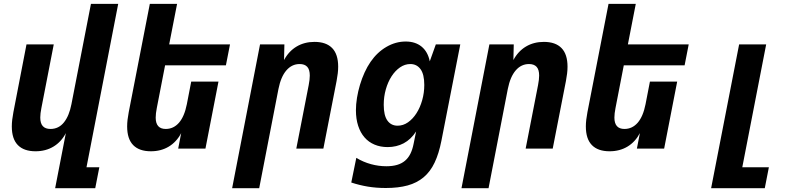

<svg xmlns="http://www.w3.org/2000/svg" viewBox="-20 -780 4254 1008"><path d="M325.7 -81.1Q301.3 -34.7 260.5 -10.3Q219.7 14.2 166.5 14.2Q105.5 14.2 73.7 -18.3Q42 -50.8 42 -116.2Q42 -133.3 44.2 -151.9Q46.4 -170.4 50.3 -190.9L119.1 -546.9H262.2L197.3 -212.9Q191.4 -183.6 191.4 -163.1Q191.4 -132.3 204.8 -117.7Q218.3 -103 245.1 -103Q288.1 -103 315.7 -137.5Q343.3 -171.9 355 -232.9L457.5 -759.8H600.6L434.1 98.1H501.5L480 208H269.5Z M772 14.2Q710.9 14.2 679.2 -18.3Q647.5 -50.8 647.5 -116.2Q647.5 -133.3 649.7 -151.9Q651.9 -170.4 655.8 -190.9L766.6 -759.8H909.7L868.2 -546.9H1187.5L1166 -437H846.7L803.2 -212.9Q797.4 -183.6 797.4 -162.6Q797.4 -103 850.1 -103Q891.1 -103 919.7 -135.7Q948.2 -168.5 960.9 -232.9L983.9 -351.6H1127L1058.6 0H915.5L931.2 -81.1Q906.7 -34.7 866 -10.3Q825.2 14.2 772 14.2Z M1345.2 -546.9H1473.1L1471.2 -464.8Q1496.1 -511.2 1537.1 -535.6Q1578.1 -560.1 1631.3 -560.1Q1692.4 -560.1 1723.9 -527.6Q1755.4 -495.1 1755.4 -429.7Q1755.4 -412.6 1753.2 -394.3Q1751 -376 1747.1 -355L1677.7 0H1535.6L1600.6 -333Q1606.4 -362.8 1606.4 -383.3Q1606.4 -414.6 1593 -429.2Q1579.6 -443.8 1553.2 -443.8Q1512.2 -443.8 1483.4 -410.4Q1454.6 -377 1441.9 -313L1340.8 208H1198.7Z M2005.4 207Q1955.1 207 1911.1 199.7Q1867.2 192.4 1824.2 178.2L1850.6 48.8Q1887.2 70.8 1927.5 81.8Q1967.8 92.8 2008.3 92.8Q2040.5 92.8 2064.7 85.7Q2088.9 78.6 2106.2 64Q2123.5 49.3 2134.5 27.3Q2145.5 5.4 2151.4 -24.9L2164.6 -89.8Q2137.2 -47.9 2099.4 -27.8Q2061.5 -7.8 2015.1 -7.8Q1977.1 -7.8 1946.3 -20.8Q1915.5 -33.7 1893.8 -58.6Q1872.1 -83.5 1860.4 -119.4Q1848.6 -155.3 1848.6 -201.2Q1848.6 -232.4 1854.2 -266.8Q1859.9 -301.3 1869.9 -334.7Q1879.9 -368.2 1894 -399.2Q1908.2 -430.2 1925.3 -455.1Q1960.4 -505.9 2008.8 -533.9Q2057.1 -562 2109.9 -562Q2160.6 -562 2193.4 -535.2Q2226.1 -508.3 2236.3 -458L2268.1 -546.9H2396.5L2297.4 -41Q2284.2 26.4 2261.7 73.7Q2239.3 121.1 2204.1 150.6Q2168.9 180.2 2120.1 193.6Q2071.3 207 2005.4 207ZM2067.4 -120.1Q2096.7 -120.1 2122.1 -137.9Q2147.5 -155.8 2166.5 -185.5Q2185.5 -215.3 2196.5 -253.9Q2207.5 -292.5 2207.5 -334Q2207.5 -390.1 2187.7 -417Q2168 -443.8 2134.3 -443.8Q2105.5 -443.8 2080.1 -426.3Q2054.7 -408.7 2035.6 -379.2Q2016.6 -349.6 2005.6 -311Q1994.6 -272.5 1994.6 -230Q1994.6 -173.8 2013.9 -147Q2033.2 -120.1 2067.4 -120.1Z M2549.3 -546.9H2677.2L2675.3 -464.8Q2700.2 -511.2 2741.2 -535.6Q2782.2 -560.1 2835.4 -560.1Q2896.5 -560.1 2928 -527.6Q2959.5 -495.1 2959.5 -429.7Q2959.5 -412.6 2957.3 -394.3Q2955.1 -376 2951.2 -355L2881.8 0H2739.7L2804.7 -333Q2810.5 -362.8 2810.5 -383.3Q2810.5 -414.6 2797.1 -429.2Q2783.7 -443.8 2757.3 -443.8Q2716.3 -443.8 2687.5 -410.4Q2658.7 -377 2646 -313L2544.9 208H2402.8Z M3180.2 14.2Q3119.1 14.2 3087.4 -18.3Q3055.7 -50.8 3055.7 -116.2Q3055.7 -133.3 3057.9 -151.9Q3060.1 -170.4 3064 -190.9L3174.8 -759.8H3317.9L3276.4 -546.9H3595.7L3574.2 -437H3254.9L3211.4 -212.9Q3205.6 -183.6 3205.6 -162.6Q3205.6 -103 3258.3 -103Q3299.3 -103 3327.9 -135.7Q3356.4 -168.5 3369.1 -232.9L3392.1 -351.6H3535.2L3466.8 0H3323.7L3339.4 -81.1Q3314.9 -34.7 3274.2 -10.3Q3233.4 14.2 3180.2 14.2Z M3860.4 -546.9H4002.4L3877 98.1H4016.6L3995.1 208H3713.4Z"/></svg>

Font: Hack
Style: Bold Italic
Weight: 700
Italic angle: -11°
Monospace: yes
Designer: Christopher Simpkins
Foundry: Christopher Simpkins
Version: Version 2.017; ttfautohint (v1.4.1) -l 4 -r 80 -G 350 -x 0 -